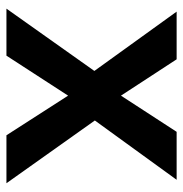

<svg xmlns="http://www.w3.org/2000/svg" viewBox="-6 -562 568 596"><g transform="rotate(90 278.0 -264.0)"><path d="M399.9 0 276.9 -191.4 152.8 0H6.8L200.2 -272.9L16.1 -528.3H164.1L276.9 -355.5L389.2 -528.3H538.1L354 -274.4L548.8 0Z"/></g></svg>

Font: Arial
Style: Bold
Weight: 700
Designer: Steve Matteson
Foundry: Ascender Corporation
Version: Version 2.00.3